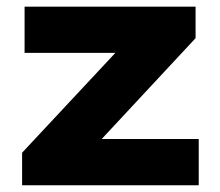

<svg xmlns="http://www.w3.org/2000/svg" viewBox="-20 -548 650 568"><path d="M45.4 0V-96.2L321.3 -391.6H52.7V-528.3H558.6V-435.1L280.8 -136.7H567.9V0Z"/></svg>

Font: Bert Sans Black
Style: Regular
Weight: 900
Designer: Christian Robertson, Adam Twardoch, & Cristiano Sobral
Foundry: Google
Version: Version 12.135;January 10, 2020;FontCreator 12.0.0.2547 64-b